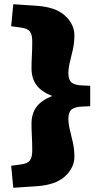

<svg xmlns="http://www.w3.org/2000/svg" viewBox="-20 -767 476 911"><path d="M408 -360V-263L370.5 -261.5Q334 -260 319.2 -247.2Q304.5 -234.5 304.5 -204Q304.5 -179 311.5 -150.8Q318.5 -122.5 325.8 -90.8Q333 -59 333 -23.5Q333 28.5 288.8 69.5Q244.5 110.5 154 116.5L43 124L33 19.5L80.5 13Q111.5 9 122.2 -6.2Q133 -21.5 133 -52Q133 -88 131.2 -121.2Q129.5 -154.5 129.5 -180.5Q129.5 -226.5 152.2 -258.5Q175 -290.5 227.5 -311.5Q175 -332.5 152.2 -364.5Q129.5 -396.5 129.5 -442.5Q129.5 -468.5 131.2 -501.8Q133 -535 133 -571Q133 -602 122.2 -617Q111.5 -632 80.5 -636L33 -642.5L43 -747L154 -739.5Q244.5 -733.5 288.8 -692.5Q333 -651.5 333 -599.5Q333 -564 325.8 -532.2Q318.5 -500.5 311.5 -472.2Q304.5 -444 304.5 -419Q304.5 -388.5 319.2 -375.8Q334 -363 370.5 -361.5Z"/></svg>

Font: Newsreader Caption ExtraBold
Style: Regular
Weight: 800
Designer: Hugues Gentile
Foundry: Production Type
Version: Version 1.001